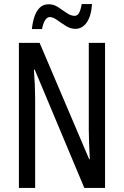

<svg xmlns="http://www.w3.org/2000/svg" viewBox="-20 -925 609 945"><path d="M497 0H395L151 -582H147Q153 -500 153 -438V0H73V-714H175L419 -141H422Q420 -185 418.5 -221.5Q417 -258 417 -286V-714H497ZM137 -782Q140 -814 149 -841.5Q158 -869 175 -886.5Q192 -904 220 -904Q245 -904 266.5 -889.5Q288 -875 308.5 -861Q329 -847 347 -847Q362 -847 370 -863Q378 -879 382 -905H433Q429 -846 407 -814.5Q385 -783 351 -783Q327 -783 304 -797.5Q281 -812 261 -826.5Q241 -841 225 -841Q212 -841 202 -825.5Q192 -810 187 -782Z"/></svg>

Font: Noto Sans Sinhala UI ExtraCondensed
Style: Regular
Weight: 400
Width: 2
Designer: Jelle Bosma - Monotype Design Team
Foundry: Monotype Imaging Inc.
Version: Version 2.006; ttfautohint (v1.8.4.7-5d5b)